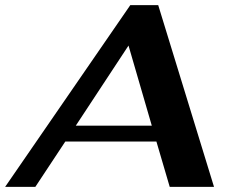

<svg xmlns="http://www.w3.org/2000/svg" viewBox="-50 -730 912 750"><path d="M561 -177H205L88 0H-30L459 -710H568L786 0H613ZM543 -239 452 -552 246 -239Z"/></svg>

Font: Fahkwang
Style: Bold Italic
Weight: 700
Italic angle: -10°
Designer: Suppakit Chalermlarp | Katatrad Co.,Ltd.
Foundry: Cadson Demak Co.,Ltd.
Version: Version 1.000; ttfautohint (v1.6)